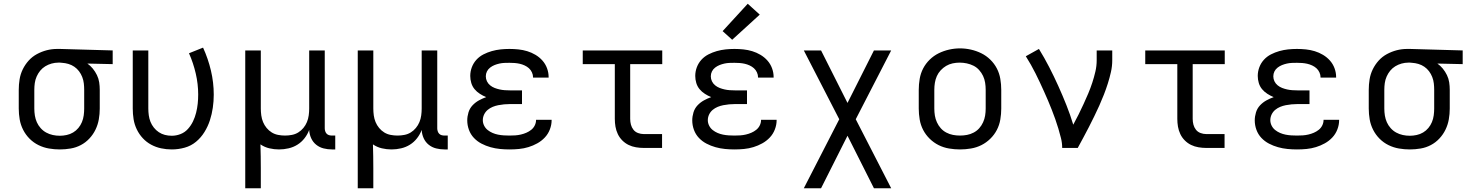

<svg xmlns="http://www.w3.org/2000/svg" viewBox="-20 -789 7840 1024"><path d="M299 8Q270 8 241 3Q212 -2 185.5 -15Q159 -28 138 -49Q117 -70 103.5 -96.5Q90 -123 85 -152Q80 -181 80 -210V-310Q80 -338 84.5 -366Q89 -394 101.5 -419.5Q114 -445 133 -466Q152 -487 177 -500.5Q202 -514 229 -521Q256 -528 285 -528Q288 -528 292 -528Q296 -528 300 -528L581 -520V-447L446 -450Q462 -439 475 -423Q488 -407 497 -388.5Q506 -370 509 -350Q512 -330 512 -310V-210Q512 -181 507 -152.5Q502 -124 489.5 -98Q477 -72 457 -50.5Q437 -29 411.5 -15.5Q386 -2 357 3Q328 8 299 8ZM299 -65Q317 -65 335.5 -69Q354 -73 370 -82.5Q386 -92 398 -106.5Q410 -121 417 -138Q424 -155 426.5 -173.5Q429 -192 429 -210V-310Q429 -327 427 -344.5Q425 -362 418.5 -378.5Q412 -395 401.5 -409Q391 -423 376.5 -433Q362 -443 345 -448Q328 -453 311 -454L300 -455Q298 -455 295.5 -455Q293 -455 291 -455Q273 -455 255 -450Q237 -445 221.5 -435.5Q206 -426 194.5 -412Q183 -398 175.5 -381Q168 -364 165.5 -346Q163 -328 163 -310V-210Q163 -191 166 -172.5Q169 -154 176.5 -137Q184 -120 197 -105.5Q210 -91 226.5 -82Q243 -73 261.5 -69Q280 -65 299 -65Z M896 8Q867 8 839 2Q811 -4 786 -17.5Q761 -31 741.5 -52Q722 -73 709.5 -99Q697 -125 692.5 -153Q688 -181 688 -210V-520H771V-210Q771 -192 773.5 -174Q776 -156 782.5 -139.5Q789 -123 800.5 -108.5Q812 -94 827 -84Q842 -74 859.5 -69.5Q877 -65 896 -65Q920 -65 943 -74Q966 -83 982.5 -101.5Q999 -120 1009.5 -142Q1020 -164 1026 -188Q1032 -212 1034.5 -236Q1037 -260 1037 -285Q1037 -341 1024 -397Q1011 -453 988 -505L1063 -535Q1090 -476 1105 -412.5Q1120 -349 1120 -284Q1120 -249 1115 -214.5Q1110 -180 1099.5 -147.5Q1089 -115 1070.5 -85Q1052 -55 1025.5 -33Q999 -11 965 -1.5Q931 8 896 8Z M1288 215V-520H1371V-210Q1371 -192 1373.5 -173.5Q1376 -155 1383 -138Q1390 -121 1402 -106.5Q1414 -92 1429.5 -82.5Q1445 -73 1463.5 -69.5Q1482 -66 1500 -66Q1518 -66 1536.5 -69.5Q1555 -73 1570.5 -82.5Q1586 -92 1598 -106.5Q1610 -121 1617 -138Q1624 -155 1626.5 -173.5Q1629 -192 1629 -210V-520H1712V-104Q1712 -97 1714.5 -89Q1717 -81 1722.5 -75.5Q1728 -70 1735.5 -68Q1743 -66 1751 -66H1768V8H1751Q1728 8 1706 2.5Q1684 -3 1666.5 -17Q1649 -31 1639.5 -52Q1630 -73 1629 -96Q1620 -72 1604 -51.5Q1588 -31 1566.5 -17.5Q1545 -4 1519.5 2Q1494 8 1468 8Q1442 8 1416.5 2Q1391 -4 1369 -19Q1370 13 1370.5 44.5Q1371 76 1371 107V215Z M1888 215V-520H1971V-210Q1971 -192 1973.5 -173.5Q1976 -155 1983 -138Q1990 -121 2002 -106.5Q2014 -92 2029.5 -82.5Q2045 -73 2063.5 -69.5Q2082 -66 2100 -66Q2118 -66 2136.5 -69.5Q2155 -73 2170.5 -82.5Q2186 -92 2198 -106.5Q2210 -121 2217 -138Q2224 -155 2226.5 -173.5Q2229 -192 2229 -210V-520H2312V-104Q2312 -97 2314.5 -89Q2317 -81 2322.5 -75.5Q2328 -70 2335.5 -68Q2343 -66 2351 -66H2368V8H2351Q2328 8 2306 2.5Q2284 -3 2266.5 -17Q2249 -31 2239.5 -52Q2230 -73 2229 -96Q2220 -72 2204 -51.5Q2188 -31 2166.5 -17.5Q2145 -4 2119.5 2Q2094 8 2068 8Q2042 8 2016.5 2Q1991 -4 1969 -19Q1970 13 1970.5 44.5Q1971 76 1971 107V215Z M2697 8Q2672 8 2646.5 5.5Q2621 3 2596 -4Q2571 -11 2548 -23Q2525 -35 2507.5 -53.5Q2490 -72 2481 -96.5Q2472 -121 2472 -147Q2472 -168 2478.5 -189.5Q2485 -211 2500 -227Q2515 -243 2534 -253.5Q2553 -264 2573 -271Q2556 -278 2539.5 -288.5Q2523 -299 2511 -313.5Q2499 -328 2493.5 -346.5Q2488 -365 2488 -384Q2488 -408 2496.5 -430.5Q2505 -453 2521 -470.5Q2537 -488 2558.5 -499Q2580 -510 2603 -516.5Q2626 -523 2649.5 -525.5Q2673 -528 2697 -528Q2721 -528 2745 -525.5Q2769 -523 2792 -516Q2815 -509 2836 -496.5Q2857 -484 2873 -466Q2889 -448 2897.5 -425Q2906 -402 2906 -378Q2906 -377 2906 -376.5Q2906 -376 2906 -375H2823Q2823 -375 2823 -375.5Q2823 -376 2823 -376Q2823 -390 2817 -403Q2811 -416 2801 -425Q2791 -434 2778 -440Q2765 -446 2751.5 -449Q2738 -452 2724.5 -453Q2711 -454 2697 -454Q2684 -454 2670.5 -453.5Q2657 -453 2643.5 -450Q2630 -447 2617.5 -442Q2605 -437 2594 -428.5Q2583 -420 2577 -408Q2571 -396 2571 -382Q2571 -368 2577 -355.5Q2583 -343 2594 -334Q2605 -325 2618 -320Q2631 -315 2644.5 -312Q2658 -309 2672 -308Q2686 -307 2700 -307H2764V-234H2700Q2684 -234 2668.5 -232.5Q2653 -231 2637.5 -228Q2622 -225 2607.5 -219Q2593 -213 2581 -203Q2569 -193 2562 -178.5Q2555 -164 2555 -148Q2555 -148 2555 -148Q2555 -148 2555 -148Q2555 -133 2562 -119Q2569 -105 2581 -95.5Q2593 -86 2607 -80Q2621 -74 2636 -71Q2651 -68 2666.5 -67Q2682 -66 2697 -66Q2713 -66 2728 -67Q2743 -68 2758 -71.5Q2773 -75 2787 -81Q2801 -87 2813 -96.5Q2825 -106 2832 -120Q2839 -134 2839 -150Q2839 -150 2839 -150Q2839 -150 2839 -150H2922Q2922 -149 2922 -149Q2922 -149 2922 -148Q2922 -123 2912.5 -98.5Q2903 -74 2885.5 -55.5Q2868 -37 2845.5 -24.5Q2823 -12 2798.5 -4.5Q2774 3 2748.5 5.5Q2723 8 2697 8Z M3413 0Q3393 0 3372 -3.5Q3351 -7 3332.5 -16Q3314 -25 3299 -40Q3284 -55 3275 -74Q3266 -93 3262.5 -113.5Q3259 -134 3259 -155V-447H3088V-520H3512V-447H3341V-155Q3341 -139 3345 -124Q3349 -109 3358.5 -97Q3368 -85 3383 -79.5Q3398 -74 3413 -74H3511V0Z M3897 8Q3872 8 3846.5 5.5Q3821 3 3796 -4Q3771 -11 3748 -23Q3725 -35 3707.5 -53.5Q3690 -72 3681 -96.5Q3672 -121 3672 -147Q3672 -168 3678.5 -189.5Q3685 -211 3700 -227Q3715 -243 3734 -253.5Q3753 -264 3773 -271Q3756 -278 3739.5 -288.5Q3723 -299 3711 -313.5Q3699 -328 3693.5 -346.5Q3688 -365 3688 -384Q3688 -408 3696.5 -430.5Q3705 -453 3721 -470.5Q3737 -488 3758.5 -499Q3780 -510 3803 -516.5Q3826 -523 3849.5 -525.5Q3873 -528 3897 -528Q3921 -528 3945 -525.5Q3969 -523 3992 -516Q4015 -509 4036 -496.5Q4057 -484 4073 -466Q4089 -448 4097.5 -425Q4106 -402 4106 -378Q4106 -377 4106 -376.5Q4106 -376 4106 -375H4023Q4023 -375 4023 -375.5Q4023 -376 4023 -376Q4023 -390 4017 -403Q4011 -416 4001 -425Q3991 -434 3978 -440Q3965 -446 3951.5 -449Q3938 -452 3924.5 -453Q3911 -454 3897 -454Q3884 -454 3870.5 -453.5Q3857 -453 3843.5 -450Q3830 -447 3817.5 -442Q3805 -437 3794 -428.5Q3783 -420 3777 -408Q3771 -396 3771 -382Q3771 -368 3777 -355.5Q3783 -343 3794 -334Q3805 -325 3818 -320Q3831 -315 3844.5 -312Q3858 -309 3872 -308Q3886 -307 3900 -307H3964V-234H3900Q3884 -234 3868.5 -232.5Q3853 -231 3837.5 -228Q3822 -225 3807.5 -219Q3793 -213 3781 -203Q3769 -193 3762 -178.5Q3755 -164 3755 -148Q3755 -148 3755 -148Q3755 -148 3755 -148Q3755 -133 3762 -119Q3769 -105 3781 -95.5Q3793 -86 3807 -80Q3821 -74 3836 -71Q3851 -68 3866.5 -67Q3882 -66 3897 -66Q3913 -66 3928 -67Q3943 -68 3958 -71.5Q3973 -75 3987 -81Q4001 -87 4013 -96.5Q4025 -106 4032 -120Q4039 -134 4039 -150Q4039 -150 4039 -150Q4039 -150 4039 -150H4122Q4122 -149 4122 -149Q4122 -149 4122 -148Q4122 -123 4112.5 -98.5Q4103 -74 4085.5 -55.5Q4068 -37 4045.5 -24.5Q4023 -12 3998.5 -4.5Q3974 3 3948.5 5.5Q3923 8 3897 8ZM3885 -577 3834 -623 3968 -769 4032 -711Z M4267 215 4456 -153 4267 -520H4359L4500 -240L4641 -520H4733L4544 -153L4733 215H4641L4500 -65L4359 215Z M5100 8Q5071 8 5041.5 3Q5012 -2 4986 -15Q4960 -28 4938.5 -49Q4917 -70 4903.5 -96Q4890 -122 4885 -151.5Q4880 -181 4880 -210V-310Q4880 -339 4885 -368.5Q4890 -398 4903.5 -424Q4917 -450 4938.5 -471Q4960 -492 4986.5 -505Q5013 -518 5042 -524.5Q5071 -531 5100 -531Q5129 -531 5158 -524.5Q5187 -518 5213.5 -505Q5240 -492 5261.5 -471Q5283 -450 5296.5 -424Q5310 -398 5315 -368.5Q5320 -339 5320 -310V-210Q5320 -181 5315 -151.5Q5310 -122 5296.5 -96Q5283 -70 5261.5 -49Q5240 -28 5214 -15Q5188 -2 5158.5 3Q5129 8 5100 8ZM5100 -66Q5119 -66 5137.5 -69.5Q5156 -73 5173 -82Q5190 -91 5202.5 -105Q5215 -119 5223 -136.5Q5231 -154 5234 -172.5Q5237 -191 5237 -210V-310Q5237 -329 5234 -348Q5231 -367 5223 -384Q5215 -401 5202 -415.5Q5189 -430 5172 -438.5Q5155 -447 5136 -451Q5117 -455 5098 -455Q5079 -455 5060.5 -451Q5042 -447 5026 -437.5Q5010 -428 4997 -414Q4984 -400 4976.5 -383Q4969 -366 4966 -347.5Q4963 -329 4963 -310V-210Q4963 -191 4966 -172.5Q4969 -154 4977 -136.5Q4985 -119 4997.5 -105Q5010 -91 5027 -82Q5044 -73 5062.5 -69.5Q5081 -66 5100 -66Z M5645 0Q5645 -27 5638.5 -52.5Q5632 -78 5624.5 -103.5Q5617 -129 5608 -154Q5599 -179 5589.5 -203.5Q5580 -228 5569.5 -252.5Q5559 -277 5548 -301.5Q5537 -326 5526 -349.5Q5515 -373 5503 -397Q5491 -421 5478 -444Q5465 -467 5451 -489L5521 -528Q5550 -481 5575.5 -431.5Q5601 -382 5624 -331Q5647 -280 5667.5 -228.5Q5688 -177 5704 -124Q5719 -151 5732.5 -178.5Q5746 -206 5759 -234Q5772 -262 5784 -290.5Q5796 -319 5805.5 -348Q5815 -377 5822 -407Q5829 -437 5829 -468V-520H5912V-468Q5912 -436 5905 -405Q5898 -374 5888.5 -344Q5879 -314 5867.5 -284.5Q5856 -255 5843 -226Q5830 -197 5816 -168.5Q5802 -140 5787.5 -111.5Q5773 -83 5758 -55.5Q5743 -28 5728 0Z M6413 0Q6393 0 6372 -3.5Q6351 -7 6332.5 -16Q6314 -25 6299 -40Q6284 -55 6275 -74Q6266 -93 6262.5 -113.5Q6259 -134 6259 -155V-447H6088V-520H6512V-447H6341V-155Q6341 -139 6345 -124Q6349 -109 6358.5 -97Q6368 -85 6383 -79.5Q6398 -74 6413 -74H6511V0Z M6897 8Q6872 8 6846.5 5.5Q6821 3 6796 -4Q6771 -11 6748 -23Q6725 -35 6707.5 -53.5Q6690 -72 6681 -96.5Q6672 -121 6672 -147Q6672 -168 6678.5 -189.5Q6685 -211 6700 -227Q6715 -243 6734 -253.5Q6753 -264 6773 -271Q6756 -278 6739.5 -288.5Q6723 -299 6711 -313.5Q6699 -328 6693.5 -346.5Q6688 -365 6688 -384Q6688 -408 6696.5 -430.5Q6705 -453 6721 -470.5Q6737 -488 6758.5 -499Q6780 -510 6803 -516.5Q6826 -523 6849.5 -525.5Q6873 -528 6897 -528Q6921 -528 6945 -525.5Q6969 -523 6992 -516Q7015 -509 7036 -496.5Q7057 -484 7073 -466Q7089 -448 7097.5 -425Q7106 -402 7106 -378Q7106 -377 7106 -376.5Q7106 -376 7106 -375H7023Q7023 -375 7023 -375.5Q7023 -376 7023 -376Q7023 -390 7017 -403Q7011 -416 7001 -425Q6991 -434 6978 -440Q6965 -446 6951.5 -449Q6938 -452 6924.5 -453Q6911 -454 6897 -454Q6884 -454 6870.5 -453.5Q6857 -453 6843.5 -450Q6830 -447 6817.5 -442Q6805 -437 6794 -428.5Q6783 -420 6777 -408Q6771 -396 6771 -382Q6771 -368 6777 -355.5Q6783 -343 6794 -334Q6805 -325 6818 -320Q6831 -315 6844.5 -312Q6858 -309 6872 -308Q6886 -307 6900 -307H6964V-234H6900Q6884 -234 6868.5 -232.5Q6853 -231 6837.5 -228Q6822 -225 6807.5 -219Q6793 -213 6781 -203Q6769 -193 6762 -178.5Q6755 -164 6755 -148Q6755 -148 6755 -148Q6755 -148 6755 -148Q6755 -133 6762 -119Q6769 -105 6781 -95.5Q6793 -86 6807 -80Q6821 -74 6836 -71Q6851 -68 6866.5 -67Q6882 -66 6897 -66Q6913 -66 6928 -67Q6943 -68 6958 -71.5Q6973 -75 6987 -81Q7001 -87 7013 -96.5Q7025 -106 7032 -120Q7039 -134 7039 -150Q7039 -150 7039 -150Q7039 -150 7039 -150H7122Q7122 -149 7122 -149Q7122 -149 7122 -148Q7122 -123 7112.5 -98.5Q7103 -74 7085.5 -55.5Q7068 -37 7045.5 -24.5Q7023 -12 6998.5 -4.5Q6974 3 6948.5 5.5Q6923 8 6897 8Z M7499 8Q7470 8 7441 3Q7412 -2 7385.5 -15Q7359 -28 7338 -49Q7317 -70 7303.5 -96.5Q7290 -123 7285 -152Q7280 -181 7280 -210V-310Q7280 -338 7284.5 -366Q7289 -394 7301.5 -419.5Q7314 -445 7333 -466Q7352 -487 7377 -500.5Q7402 -514 7429 -521Q7456 -528 7485 -528Q7488 -528 7492 -528Q7496 -528 7500 -528L7781 -520V-447L7646 -450Q7662 -439 7675 -423Q7688 -407 7697 -388.5Q7706 -370 7709 -350Q7712 -330 7712 -310V-210Q7712 -181 7707 -152.5Q7702 -124 7689.5 -98Q7677 -72 7657 -50.5Q7637 -29 7611.5 -15.5Q7586 -2 7557 3Q7528 8 7499 8ZM7499 -65Q7517 -65 7535.5 -69Q7554 -73 7570 -82.5Q7586 -92 7598 -106.5Q7610 -121 7617 -138Q7624 -155 7626.5 -173.5Q7629 -192 7629 -210V-310Q7629 -327 7627 -344.5Q7625 -362 7618.5 -378.5Q7612 -395 7601.5 -409Q7591 -423 7576.5 -433Q7562 -443 7545 -448Q7528 -453 7511 -454L7500 -455Q7498 -455 7495.5 -455Q7493 -455 7491 -455Q7473 -455 7455 -450Q7437 -445 7421.5 -435.5Q7406 -426 7394.5 -412Q7383 -398 7375.5 -381Q7368 -364 7365.5 -346Q7363 -328 7363 -310V-210Q7363 -191 7366 -172.5Q7369 -154 7376.5 -137Q7384 -120 7397 -105.5Q7410 -91 7426.5 -82Q7443 -73 7461.5 -69Q7480 -65 7499 -65Z"/></svg>

Font: Iosevka Meiseki Sans
Style: Regular
Weight: 400
Monospace: yes
Designer: Belleve Invis
Foundry: Belleve Invis
Version: Version 11.2.6; ttfautohint (v1.8.4)